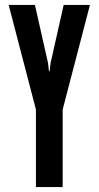

<svg xmlns="http://www.w3.org/2000/svg" viewBox="-20 -755 398 775"><path d="M125 0V-313L15 -735H121L174 -500L177.5 -468H180.5L184 -500L237 -735H343L233 -313V0Z"/></svg>

Font: League Gothic
Style: Regular
Weight: 400
Designer: The League of Moveable Type
Version: Version 2.001